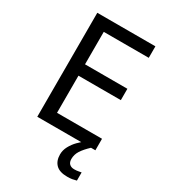

<svg xmlns="http://www.w3.org/2000/svg" viewBox="-224 -818 1003 1142"><g transform="rotate(30 278.0 -247.0)"><path d="M496 0H97V-714H496V-635H187V-412H478V-334H187V-79H496ZM398 116Q398 138 410 149.5Q422 161 443 161Q460 161 471.5 158.5Q483 156 491 155V211Q477 215 463 217.5Q449 220 429 220Q376 220 351 195Q326 170 326 126Q326 97 340.5 70Q355 43 376.5 21Q398 -1 418 -15L466 0Q432 32 415 58.5Q398 85 398 116Z"/></g></svg>

Font: Noto Sans Devanagari
Style: Regular
Weight: 400
Designer: Jelle Bosma - Monotype Design Team
Foundry: Monotype Imaging Inc.
Version: Version 2.003